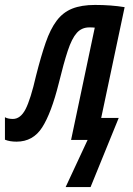

<svg xmlns="http://www.w3.org/2000/svg" viewBox="-67 -567 538 778"><path d="M199 191 288 0H221L317 -455Q309 -456 295 -456Q264 -456 244 -433.5Q224 -411 207.5 -361Q191 -311 171 -229Q141 -109 104 -51Q67 7 0 7Q-28 7 -47 -1V-92Q-40 -88 -31.5 -86.5Q-23 -85 -15 -85Q16 -85 36.5 -124.5Q57 -164 79 -260Q99 -339 118 -394Q137 -449 162.5 -483Q188 -517 225.5 -532Q263 -547 318 -547Q383 -547 438 -538L343 -89H414L300 191Z"/></svg>

Font: Noto Sans ExtraCondensed SemiBold
Style: Italic
Weight: 600
Width: 2
Italic angle: -12°
Designer: Monotype Design Team
Foundry: Monotype Imaging Inc.
Version: Version 2.013; ttfautohint (v1.8.4.7-5d5b)